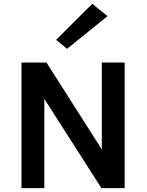

<svg xmlns="http://www.w3.org/2000/svg" viewBox="-20 -972 757 992"><path d="M91 -649H220.1L514.9 -186.1H506V-649H624V0H504L189.9 -491.1H209V0H91ZM326.4 -719.7 269.8 -766.1 456.9 -952.4 535.5 -888.6Z"/></svg>

Font: Karla
Style: Regular
Weight: 400
Designer: Jonathan Pinhorn
Version: Version 2.004;gftools[0.9.33]